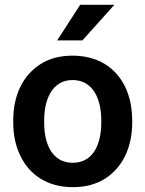

<svg xmlns="http://www.w3.org/2000/svg" viewBox="-20 -770 606 800"><path d="M35.2 -258.8C35.2 -207.5 44.9 -162.1 64.5 -121.6C103 -40.5 178.2 9.8 283.2 9.8C335.4 9.8 380.4 -2 417.5 -25.4C491.2 -72.3 530.8 -156.7 530.8 -258.8V-269C530.8 -320.3 521 -366.7 502 -407.2C462.9 -488.3 387.7 -538.1 282.2 -538.1C230 -538.1 185.5 -526.4 148.9 -502.9C74.7 -456.1 35.2 -372.1 35.2 -269ZM164.1 -269C164.1 -358.4 199.2 -436.5 282.2 -436.5C367.2 -436.5 401.9 -358.4 401.9 -269V-258.8C401.9 -167.5 367.2 -91.8 283.2 -91.8C198.7 -91.8 164.1 -167.5 164.1 -258.8ZM323.2 -601.6 456.5 -750H314L218.3 -601.6Z"/></svg>

Font: Vazirmatn SemiBold
Style: Regular
Weight: 600
Designer: Saber Rastikerdar
Foundry: Saber Rastikerdar
Version: Version 33.003